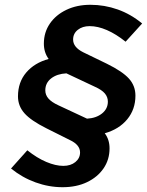

<svg xmlns="http://www.w3.org/2000/svg" viewBox="-20 -729 613 801"><path d="M241 52Q184 52 128.5 32Q73 12 26 -26L94 -102Q134 -70 173 -53.5Q212 -37 244 -37Q275 -37 294.5 -53Q314 -69 314 -93Q314 -125 271 -145L173 -194Q109 -226 82 -256.5Q55 -287 55 -327Q55 -386 89.5 -426.5Q124 -467 183 -483Q163 -510 163 -547Q163 -594 188 -630.5Q213 -667 257 -688Q301 -709 357 -709Q416 -709 471 -689.5Q526 -670 573 -631L504 -555Q464 -587 426 -603.5Q388 -620 354 -620Q324 -620 304.5 -604.5Q285 -589 285 -564Q285 -532 327 -511L426 -463Q491 -431 518 -401Q545 -371 545 -330Q545 -273 511 -231.5Q477 -190 417 -173Q437 -147 437 -110Q437 -63 412 -26.5Q387 10 343 31Q299 52 241 52ZM343 -234Q381 -236 405.5 -255.5Q430 -275 430 -305Q430 -324 417.5 -339Q405 -354 376 -367L257 -423Q218 -421 193.5 -402Q169 -383 169 -352Q169 -333 182 -318Q195 -303 223 -290Z"/></svg>

Font: Red Hat Display ExtraBold
Style: Italic
Weight: 800
Italic angle: -12°
Designer: Pentagram, MCKL
Foundry: Pentagram, MCKL
Version: Version 1.023